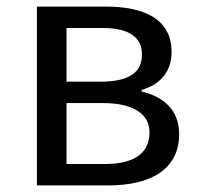

<svg xmlns="http://www.w3.org/2000/svg" viewBox="-20 -563 607 583"><path d="M92 0H309C435 0 524 -47 524 -156C524 -233 471 -271 410 -285V-290C466 -306 501 -345 501 -405C501 -504 420 -543 301 -543H92ZM182 -315V-478H291C375 -478 411 -448 411 -397C411 -346 376 -315 285 -315ZM182 -65V-250H293C386 -250 434 -216 434 -161C434 -100 390 -65 299 -65Z"/></svg>

Font: Noto Sans T Chinese Regular
Style: Regular
Weight: 400
Designer: Ryoko NISHIZUKA (kana & ideographs); Paul D. Hunt (Latin, Greek & Cyrillic); Wenlong ZHANG (bopomofo); Sandoll Communica
Foundry: Adobe Systems Incorporated
Version: Version 1.000;PS 1;hotconv 1.0.78;makeotf.lib2.5.61930